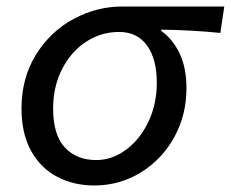

<svg xmlns="http://www.w3.org/2000/svg" viewBox="-20 -556 708 589"><path d="M46 -223Q46 -317 90.5 -388.5Q135 -460 206 -498Q277 -536 354 -536H668L656 -455Q565 -464 475 -465V-461Q510 -436 531 -392Q552 -348 552 -285Q552 -203 514.5 -135Q477 -67 412 -27Q347 13 269 13Q207 13 156.5 -13Q106 -39 76 -92Q46 -145 46 -223ZM461 -302Q461 -375 431 -416.5Q401 -458 345 -458Q291 -458 245 -428.5Q199 -399 171 -345Q143 -291 143 -223Q143 -142 179 -103.5Q215 -65 275 -65Q324 -65 367 -97Q410 -129 435.5 -183Q461 -237 461 -302Z"/></svg>

Font: Nebula Sans Medium
Style: Regular
Weight: 500
Italic angle: -9°
Designer: Paul D. Hunt for Adobe (as Source Sans)
Foundry: Nebula Entertainment & Broadcasting LLC
Version: Version 1.010